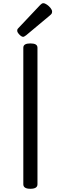

<svg xmlns="http://www.w3.org/2000/svg" viewBox="-20 -1160 378 1194"><path d="M169 14Q147 14 136 7Q125 0 125 -14V-863Q125 -877 136 -883.5Q147 -890 169 -890Q191 -890 202 -883.5Q213 -877 213 -863V-14Q213 0 202 7Q191 14 169 14ZM124 -931Q114 -931 100.5 -945Q87 -959 87 -969Q87 -973 88 -976.5Q89 -980 95 -986L230 -1129Q235 -1134 239.5 -1137Q244 -1140 249 -1140Q259 -1140 272 -1131Q285 -1122 294.5 -1110Q304 -1098 304 -1088Q304 -1081 301.5 -1076Q299 -1071 289 -1063L143 -941Q137 -937 132.5 -934Q128 -931 124 -931Z"/></svg>

Font: Playwrite IT Moderna
Style: Regular
Weight: 400
Designer: Veronika Burian, José Scaglione
Foundry: TypeTogether
Version: Version 1.002